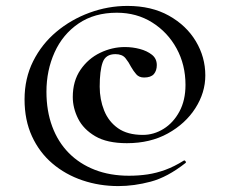

<svg xmlns="http://www.w3.org/2000/svg" viewBox="-20 -523 767 649"><path d="M380 106Q316 106 258.5 86.5Q201 67 157 29.5Q113 -8 88 -62.5Q63 -117 63 -187Q63 -258 92 -316Q121 -374 170.5 -415.5Q220 -457 282.5 -480Q345 -503 411 -503Q492 -503 551 -470Q610 -437 642 -383.5Q674 -330 674 -268Q674 -210 640.5 -157.5Q607 -105 547.5 -72Q488 -39 409 -39Q342 -39 302 -62.5Q262 -86 244 -122Q226 -158 226 -195Q226 -249 252 -287Q278 -325 318.5 -344.5Q359 -364 402 -364Q428 -364 452.5 -357.5Q477 -351 493.5 -338Q510 -325 510 -303Q510 -284 500 -272.5Q490 -261 467 -261Q450 -261 440.5 -272Q431 -283 423 -297Q415 -313 404 -326.5Q393 -340 370 -340Q337 -340 327 -312Q317 -284 317 -230Q317 -187 332 -149.5Q347 -112 379 -89.5Q411 -67 463 -67Q500 -67 533 -87.5Q566 -108 586.5 -146Q607 -184 607 -236Q607 -304 577 -359Q547 -414 494.5 -447Q442 -480 375 -480Q299 -480 245.5 -443.5Q192 -407 164.5 -346Q137 -285 137 -213Q137 -148 156.5 -95.5Q176 -43 212.5 -6Q249 31 300.5 51Q352 71 416 71Q449 71 479 66.5Q509 62 539 51Q569 40 601 20Q604 18 607 22Q610 26 607 28Q546 76 489.5 91Q433 106 380 106Z"/></svg>

Font: Cormorant Infant Light
Style: Bold Italic
Weight: 700
Italic angle: -10°
Version: Version 4.001